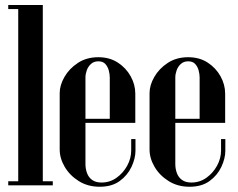

<svg xmlns="http://www.w3.org/2000/svg" viewBox="-20 -724 931 750"><path d="M51.2 0V-704.5H147.2V0ZM147.2 0V-16H186.2V0ZM12.2 0V-16H51.2V0ZM12.2 -688.5V-704.5H51.2V-688.5Z M213.2 -360.5Q213.2 -391.2 231.8 -423.5Q250.2 -455.8 284 -478.1Q317.8 -500.5 364.2 -500.5Q408 -500.5 440.1 -479.6Q472.2 -458.8 490.4 -426.1Q508.5 -393.5 508.5 -358.2V-244H408.8V-421.8Q408.8 -434.2 404.9 -448.9Q401 -463.5 391.5 -474Q382 -484.5 364.2 -484.5Q346.5 -484.5 335.1 -474Q323.8 -463.5 318.8 -448.9Q313.8 -434.2 313.8 -421.8V-83.2Q313.8 -65 319.8 -48.2Q325.8 -31.5 339.8 -21.2Q353.8 -11 376.8 -11Q409 -11 435.1 -29.5Q461.2 -48 476.9 -76.8Q492.5 -105.5 492.5 -136.2V-180.8H509.2V-135.2Q509.2 -105.5 493.8 -72.4Q478.2 -39.2 447.6 -16.9Q417 5.5 369.5 5.5Q322.8 5.5 287.5 -16.8Q252.2 -39 232.8 -72.2Q213.2 -105.5 213.2 -140ZM255.2 -244V-260H503.5V-244Z M564.2 -360.5Q564.2 -391.2 582.8 -423.5Q601.2 -455.8 635 -478.1Q668.8 -500.5 715.2 -500.5Q759 -500.5 791.1 -479.6Q823.2 -458.8 841.4 -426.1Q859.5 -393.5 859.5 -358.2V-244H759.8V-421.8Q759.8 -434.2 755.9 -448.9Q752 -463.5 742.5 -474Q733 -484.5 715.2 -484.5Q697.5 -484.5 686.1 -474Q674.8 -463.5 669.8 -448.9Q664.8 -434.2 664.8 -421.8V-83.2Q664.8 -65 670.8 -48.2Q676.8 -31.5 690.8 -21.2Q704.8 -11 727.8 -11Q760 -11 786.1 -29.5Q812.2 -48 827.9 -76.8Q843.5 -105.5 843.5 -136.2V-180.8H860.2V-135.2Q860.2 -105.5 844.8 -72.4Q829.2 -39.2 798.6 -16.9Q768 5.5 720.5 5.5Q673.8 5.5 638.5 -16.8Q603.2 -39 583.8 -72.2Q564.2 -105.5 564.2 -140ZM606.2 -244V-260H854.5V-244Z"/></svg>

Font: Emberly Black
Style: Regular
Weight: 900
Designer: Rajesh Rajput
Foundry: Rajesh Rajput
Version: Version 1.000